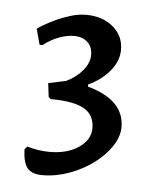

<svg xmlns="http://www.w3.org/2000/svg" viewBox="-38 -762 369 452"><g transform="rotate(5 146.5 -535.5)"><path d="M37 -407Q64 -399 90 -399Q132 -399 159 -417.5Q186 -436 186 -463Q186 -495 161 -509Q136 -523 82 -523L77 -528L73 -560L115 -569Q138 -580 153 -598Q168 -616 168 -635Q168 -654 156 -665Q144 -676 124 -676Q107 -676 87.5 -668.5Q68 -661 52 -648H45L35 -685Q38 -688 50 -695Q62 -702 78 -709.5Q94 -717 112.5 -722.5Q131 -728 148 -728Q187 -728 212 -707Q237 -686 237 -653Q237 -627 218 -603.5Q199 -580 167 -565V-560Q254 -536 254 -472Q254 -449 238.5 -426Q223 -403 198 -384.5Q173 -366 141.5 -354.5Q110 -343 78 -343Q53 -343 42.5 -356Q32 -369 31 -400Z"/></g></svg>

Font: Alegreya
Style: Regular
Weight: 400
Designer: Juan Pablo del Peral
Foundry: Juan Pablo del Peral
Version: Version 1.003